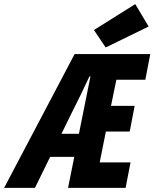

<svg xmlns="http://www.w3.org/2000/svg" viewBox="-85 -914 751 934"><path d="M-65 0 278 -651H646L622 -526H481L455 -399H570L546 -274H430L400 -124H550L526 0H246L355 -542H350Q327 -493 304.5 -446.5Q282 -400 260 -357L85 0ZM97 -151 119 -263H355L332 -151ZM429 -683 372 -768 573 -894 638 -785Z"/></svg>

Font: Source Code Pro ExtraBold
Style: Italic
Weight: 800
Italic angle: -11°
Monospace: yes
Designer: Paul D. Hunt, Teo Tuominen
Foundry: Adobe Systems Incorporated
Version: Version 1.016;hotconv 1.0.116;makeotfexe 2.5.65601